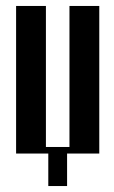

<svg xmlns="http://www.w3.org/2000/svg" viewBox="-20 -515 383 644"><path d="M34 -495H134V-22H213V-495H313V0H205V109H142V0H34Z"/></svg>

Font: Moniqa Extra Bold Narrow Heading
Style: Regular
Weight: 800
Width: 4
Designer: Rajesh Rajput
Foundry: Rajesh Rajput
Version: Version 1.000;December 15, 2022;FontCreator 14.0.0.2794 32-b